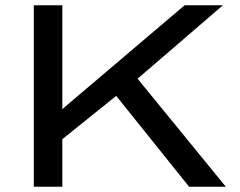

<svg xmlns="http://www.w3.org/2000/svg" viewBox="-20 -707 910 727"><path d="M108 0V-687H216V-294L679 -687H824L501 -409L835 0H696L420 -344L216 -180V0Z"/></svg>

Font: Archivo Expanded
Style: Regular
Weight: 400
Width: 7
Designer: Hector Gatti
Foundry: Omnibus-Type
Version: Version 2.001